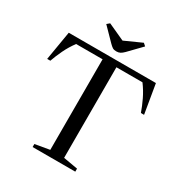

<svg xmlns="http://www.w3.org/2000/svg" viewBox="-217 -1112 1188 1263"><g transform="rotate(30 377.0 -480.0)"><path d="M216 -23V0H540V-23L431 -42V-730H629C650.3 -701.3 668.5 -671.3 683.5 -640C698.5 -608.7 711 -578.7 721 -550H745L708 -770H46L9 -550H33C43 -578.7 55.5 -608.7 70.5 -640C85.5 -671.3 103.7 -701.3 125 -730H326V-42ZM378 -820C389.3 -820 399 -822.2 407 -826.5C415 -830.8 423.7 -837.7 433 -847L526 -943L507 -960L378 -902L251 -960L231 -943L325 -847C333.7 -838.3 341.5 -831.7 348.5 -827C355.5 -822.3 365.3 -820 378 -820Z"/></g></svg>

Font: Libre Caslon Text
Style: Regular
Weight: 400
Designer: Pablo Impallari, Rodrigo Fuenzalida
Foundry: Pablo Impallari, Rodrigo Fuenzalida
Version: Version 1.000; ttfautohint (v0.93) -l 8 -r 50 -G 200 -x 14 -